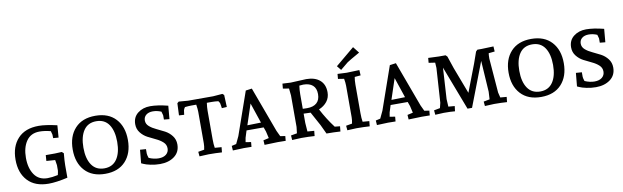

<svg xmlns="http://www.w3.org/2000/svg" viewBox="-46 -1272 5850 1802"><g transform="rotate(-10 2879.0 -371.5)"><path d="M307 -540Q371 -540 481 -515L472 -399L421 -403L420 -437Q420 -442 411 -471Q354 -486 305 -486Q222 -486 179.5 -424.5Q137 -363 137 -264.5Q137 -166 179.5 -104Q222 -42 305 -42Q347 -42 404 -54Q412 -88 412 -96V-147L404 -197L321 -203L325 -258H412L478 -261L495 -246Q488 -171 488 -133V-14Q378 11 307 11Q177 11 107.5 -63.5Q38 -138 38 -264Q38 -390 107.5 -465Q177 -540 307 -540Z M846 -541Q971 -541 1040 -466Q1109 -391 1109 -264.5Q1109 -138 1040 -63Q971 12 846 12Q721 12 652 -63Q583 -138 583 -264.5Q583 -391 652 -466Q721 -541 846 -541ZM846 -489Q766 -489 725.5 -429Q685 -369 685 -264.5Q685 -160 726 -100Q767 -40 846 -40Q925 -40 966 -100Q1007 -160 1007 -264.5Q1007 -369 966.5 -429Q926 -489 846 -489Z M1261 -107Q1261 -95 1271 -65Q1319 -44 1364.5 -44Q1410 -44 1436 -65.5Q1462 -87 1462 -122.5Q1462 -158 1435 -182.5Q1408 -207 1370 -224.5Q1332 -242 1294 -262Q1256 -282 1229 -316.5Q1202 -351 1202 -397Q1202 -464 1250.5 -502Q1299 -540 1369.5 -540Q1440 -540 1538 -515L1527 -389L1475 -394V-435Q1475 -439 1465 -471Q1425 -488 1385 -488Q1345 -488 1321 -468.5Q1297 -449 1297 -416Q1297 -383 1324 -359.5Q1351 -336 1389.5 -318.5Q1428 -301 1466.5 -280.5Q1505 -260 1532 -225Q1559 -190 1559 -143Q1559 -70 1505 -29.5Q1451 11 1368 11Q1322 11 1278 1.5Q1234 -8 1213 -18L1193 -27L1205 -154L1261 -150Z M1946 -479H1899Q1893 -437 1893 -405V-133Q1893 -83 1899 -50L1963 -45L1958 4Q1902 0 1832 0L1744 4L1740 -40L1798 -50Q1805 -82 1805 -110V-410Q1805 -434 1798 -479H1753Q1724 -479 1690 -475Q1678 -459 1675.5 -446Q1673 -433 1670 -405L1621 -408L1626 -523L1641 -536Q1714 -529 1730 -529H1968L2057 -536L2072 -523L2077 -408L2029 -405Q2029 -407 2026 -426.5Q2023 -446 2021.5 -452.5Q2020 -459 2008 -475Q1976 -479 1946 -479Z M2570 -44 2566 1Q2517 0 2491 0L2364 4L2361 -40L2414 -52L2399 -117L2384 -159H2221L2200 -92L2193 -52L2244 -44L2240 1Q2196 0 2168 0L2062 4L2059 -40L2103 -50L2136 -120L2279 -529L2338 -537L2497 -106L2523 -51ZM2302 -401 2237 -205 2367 -208Z M2707 -529 2856 -536Q2938 -536 2985 -495.5Q3032 -455 3032 -380Q3032 -329 3003 -292Q2974 -255 2925 -235Q2978 -134 3042 -50L3092 -45L3087 4Q3026 0 2955 0Q2924 -69 2914 -87L2842 -219H2834Q2816 -219 2776 -221V-133Q2776 -116 2782 -50L2846 -45L2841 4Q2786 0 2715 0L2627 4L2624 -40L2682 -50L2689 -110V-410L2682 -477L2625 -486L2629 -533Q2677 -530 2707 -529ZM2819 -490Q2806 -490 2782 -487Q2776 -445 2776 -405V-267Q2792 -266 2818 -266Q2877 -266 2909 -294.5Q2941 -323 2941 -378.5Q2941 -434 2909.5 -462Q2878 -490 2819 -490Z M3302 -405V-133Q3302 -83 3308 -50L3371 -45L3366 4Q3311 0 3240 0L3153 4L3149 -40L3207 -50Q3214 -82 3214 -110V-410Q3214 -438 3207 -477L3150 -486L3154 -533Q3218 -529 3241 -529L3362 -533L3365 -482L3308 -477Q3302 -444 3302 -405ZM3341 -755 3388 -695Q3282 -635 3267 -624L3194 -564L3161 -605Z M3943 -44 3939 1Q3890 0 3864 0L3737 4L3734 -40L3787 -52L3772 -117L3757 -159H3594L3573 -92L3566 -52L3617 -44L3613 1Q3569 0 3541 0L3435 4L3432 -40L3476 -50L3509 -120L3652 -529L3711 -537L3870 -106L3896 -51ZM3675 -401 3610 -205 3740 -208Z M4118 -529H4183L4198 -514Q4229 -420 4237 -398L4333 -145L4433 -406L4471 -514L4486 -529H4525L4640 -533L4643 -484L4585 -478Q4582 -461 4582 -427L4608 -99Q4610 -86 4620 -50L4680 -45L4675 4Q4622 0 4553 0L4464 4L4460 -39L4518 -50Q4522 -102 4522 -122L4503 -419L4342 0H4299L4139 -419L4121 -122Q4121 -106 4125 -50L4185 -45L4179 4Q4141 0 4072 0L3991 4L3987 -39L4045 -50Q4055 -86 4057 -99L4078 -427Q4078 -442 4075 -478L4014 -487L4018 -533Q4096 -529 4118 -529Z M5000 -541Q5125 -541 5194 -466Q5263 -391 5263 -264.5Q5263 -138 5194 -63Q5125 12 5000 12Q4875 12 4806 -63Q4737 -138 4737 -264.5Q4737 -391 4806 -466Q4875 -541 5000 -541ZM5000 -489Q4920 -489 4879.5 -429Q4839 -369 4839 -264.5Q4839 -160 4880 -100Q4921 -40 5000 -40Q5079 -40 5120 -100Q5161 -160 5161 -264.5Q5161 -369 5120.5 -429Q5080 -489 5000 -489Z M5415 -107Q5415 -95 5425 -65Q5473 -44 5518.5 -44Q5564 -44 5590 -65.5Q5616 -87 5616 -122.5Q5616 -158 5589 -182.5Q5562 -207 5524 -224.5Q5486 -242 5448 -262Q5410 -282 5383 -316.5Q5356 -351 5356 -397Q5356 -464 5404.5 -502Q5453 -540 5523.5 -540Q5594 -540 5692 -515L5681 -389L5629 -394V-435Q5629 -439 5619 -471Q5579 -488 5539 -488Q5499 -488 5475 -468.5Q5451 -449 5451 -416Q5451 -383 5478 -359.5Q5505 -336 5543.5 -318.5Q5582 -301 5620.5 -280.5Q5659 -260 5686 -225Q5713 -190 5713 -143Q5713 -70 5659 -29.5Q5605 11 5522 11Q5476 11 5432 1.5Q5388 -8 5367 -18L5347 -27L5359 -154L5415 -150Z"/></g></svg>

Font: Andada SC
Style: Regular
Weight: 400
Designer: Carolina Giovagnoli
Foundry: Carolina Giovagnoli
Version: Version 1.003